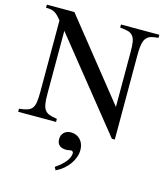

<svg xmlns="http://www.w3.org/2000/svg" viewBox="-134 -764 990 1146"><g transform="rotate(15 361.0 -191.0)"><path d="M318 280C387 247 430 184 430 124C430 72 395 37 350 37C314 37 290 60 290 94C290 128 311 145 348 145C359 145 369 141 377 141C385 141 391 147 391 154C391 187 363 224 308 261ZM707 -662H470V-643C514 -638 532 -636 549 -617C564 -600 568 -570 568 -519V-179L182 -662H12V-643C61 -643 76 -631 109 -590V-150C109 -43 94 -28 12 -19V0H246V-19C169 -30 153 -47 153 -150V-538L594 11H612V-507C612 -586 622 -608 641 -625C654 -636 669 -639 707 -643Z"/></g></svg>

Font: XITS Math
Style: Regular
Weight: 400
Designer: MicroPress Inc., with final additions and corrections provided by Coen Hoffman, Elsevier (retired)
Version: Version 1.302